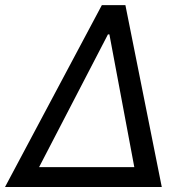

<svg xmlns="http://www.w3.org/2000/svg" viewBox="-47 -748 728 768"><path d="M-26.9 0 360.4 -727.5H454.6L600.1 0ZM109.4 -79.6H490.2L390.6 -610.4H384.8Z"/></svg>

Font: Inter 24pt
Style: Italic
Weight: 400
Italic angle: -9.3988°
Designer: Rasmus Andersson
Foundry: rsms
Version: Version 4.001;git-66647c0bb